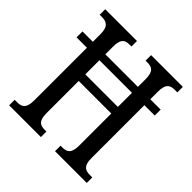

<svg xmlns="http://www.w3.org/2000/svg" viewBox="-188 -862 1009 1009"><g transform="rotate(45 316.5 -357.0)"><path d="M28 0H264V-41H251C216 -41 196 -53 196 -111V-349H438V-112C438 -53 417 -41 381 -41H369V0H605V-41H587C553 -41 530 -52 530 -108V-503H607V-547H530V-603C530 -662 552 -673 587 -673H605V-714H369V-673H381C417 -673 438 -662 438 -603V-547H196V-604C196 -662 216 -673 251 -673H264V-714H28V-673H43C78 -673 103 -662 103 -605V-547H26V-503H103V-111C103 -53 81 -41 47 -41H28ZM196 -398V-503H438V-398Z"/></g></svg>

Font: Noto Serif Myanmar ExtCond
Style: Regular
Weight: 400
Width: 2
Designer: Ben Mitchell and the Monotype Design Team
Foundry: Monotype Imaging Inc.
Version: Version 2.106